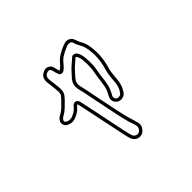

<svg xmlns="http://www.w3.org/2000/svg" viewBox="-184 -1065 1368 1368"><g transform="rotate(-45 500.0 -381.0)"><path d="M517 46H512Q479 43 463 11Q460 5 458.5 -1Q457 -7 455 -13L453 -20Q450 -32 443.5 -62.5Q437 -93 428.5 -135Q420 -177 410 -223Q401 -269 391.5 -312Q382 -355 375.5 -387.5Q369 -420 365 -431Q363 -432 361.5 -432Q360 -432 360 -432Q356 -428 352 -423.5Q348 -419 343 -414Q331 -400 315.5 -391Q300 -382 286 -376Q254 -362 222 -374Q216 -376 211.5 -379Q207 -382 202 -385Q192 -393 188.5 -407.5Q185 -422 191 -435Q202 -456 223 -466Q246 -478 264.5 -495.5Q283 -513 301 -532Q306 -537 310.5 -542Q315 -547 319 -552Q335 -568 333 -595Q332 -608 331 -620Q330 -632 328 -645L326 -664Q326 -667 325.5 -670Q325 -673 325 -677Q322 -689 322 -703Q320 -755 373 -771Q390 -776 407 -767.5Q424 -759 430 -742Q432 -738 433 -733Q434 -728 435 -723Q436 -720 436.5 -717Q437 -714 438 -711Q440 -707 441.5 -702Q443 -697 444 -692Q459 -700 471 -713Q483 -726 495 -740Q509 -756 533.5 -770.5Q558 -785 581 -794.5Q604 -804 613 -806Q635 -811 653.5 -800Q672 -789 678 -769Q683 -753 687 -744.5Q691 -736 695 -728Q700 -719 705.5 -708Q711 -697 716 -677Q727 -625 724.5 -571Q722 -517 705 -458Q699 -440 697 -422Q695 -404 693 -385Q692 -364 689 -343Q686 -322 678 -300Q674 -289 668 -278.5Q662 -268 656 -259Q642 -239 614 -236Q583 -234 566 -258Q549 -280 560 -308Q562 -313 564.5 -317.5Q567 -322 569 -327Q573 -333 574 -336Q588 -362 592.5 -389.5Q597 -417 601 -445Q604 -474 610 -506Q615 -532 616.5 -560Q618 -588 615 -623Q612 -658 598 -677Q598 -679 592 -679Q583 -672 573 -663Q563 -654 554 -646L540 -634L522 -615Q513 -605 504 -595.5Q495 -586 487 -576Q461 -547 470 -510Q474 -496 482 -456Q490 -416 500 -366Q508 -326 517 -282.5Q526 -239 534 -200.5Q542 -162 549 -134Q556 -106 560 -95Q570 -65 578 -33Q585 -6 567 18Q548 46 517 46ZM362 -457Q367 -457 369 -456Q384 -451 389 -437Q393 -425 399.5 -393.5Q406 -362 415 -319Q424 -276 434 -228Q443 -184 451.5 -142Q460 -100 467 -69Q474 -38 477 -27L479 -19Q481 -14 482 -9Q483 -4 485 0Q495 19 514 21Q535 23 547 4Q558 -10 555 -27Q551 -42 546.5 -57Q542 -72 536 -86Q531 -102 521 -145.5Q511 -189 499.5 -247Q488 -305 476 -362Q466 -412 458 -451.5Q450 -491 446 -504Q434 -554 468 -592Q477 -602 486 -612Q495 -622 504 -632L524 -652L538 -664Q547 -672 557.5 -681Q568 -690 578 -699Q587 -706 597 -703Q602 -702 608.5 -699Q615 -696 619 -690Q636 -665 639 -625Q642 -588 641 -558Q640 -528 634 -501Q631 -486 629 -471.5Q627 -457 625 -442Q622 -414 616.5 -384Q611 -354 596 -325Q594 -320 591 -315Q589 -311 586.5 -307Q584 -303 582 -298Q577 -284 585 -272Q594 -259 612 -261Q629 -263 635 -273Q641 -281 646.5 -290Q652 -299 655 -308Q662 -328 664.5 -347.5Q667 -367 668 -387Q670 -406 672.5 -425.5Q675 -445 681 -465Q714 -575 692 -671Q688 -688 683.5 -697.5Q679 -707 674 -716Q670 -724 664.5 -734.5Q659 -745 654 -763Q651 -774 641 -779Q631 -784 618 -782Q612 -781 591 -772Q570 -763 548 -750.5Q526 -738 514 -725Q501 -709 488 -694.5Q475 -680 458 -669Q447 -664 437 -668Q426 -671 423 -680Q421 -686 418.5 -692Q416 -698 414 -704Q413 -708 412.5 -711Q412 -714 411 -717Q410 -725 406 -734Q404 -742 396 -745.5Q388 -749 380 -747Q345 -738 347 -703Q347 -698 347.5 -692Q348 -686 349 -680Q350 -676 350 -673Q350 -670 351 -667L353 -648Q355 -635 356 -622.5Q357 -610 358 -597Q360 -558 337 -535Q333 -530 328.5 -525Q324 -520 319 -515Q300 -496 280.5 -477Q261 -458 235 -444Q220 -436 213 -423Q211 -419 212 -413Q213 -407 217 -405Q220 -403 223.5 -400.5Q227 -398 230 -397Q252 -389 276 -398Q292 -405 304 -412.5Q316 -420 325 -430Q330 -435 334 -440Q338 -445 342 -449Q352 -457 362 -457Z"/></g></svg>

Font: Shizuru
Style: Regular
Weight: 400
Version: Version 1.000